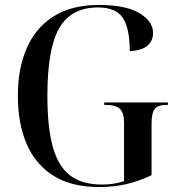

<svg xmlns="http://www.w3.org/2000/svg" viewBox="-20 -744 719 774"><path d="M379 10Q268 10 195.5 -35.5Q123 -81 87.5 -163.5Q52 -246 52 -358Q52 -469 88.5 -551.5Q125 -634 197.5 -679Q270 -724 378 -724Q487 -724 542 -691Q597 -658 597 -611Q597 -579 574 -559.5Q551 -540 503 -538Q503 -632 474.5 -673Q446 -714 375 -714Q267 -714 219 -631Q171 -548 171 -358Q171 -230 193 -151.5Q215 -73 263 -36.5Q311 0 391 0Q441 0 480 -14V-251Q480 -289 463.5 -305Q447 -321 409 -321H400V-331H657V-321H650Q616 -321 603.5 -304.5Q591 -288 591 -247V-38Q542 -14 490.5 -2Q439 10 379 10Z"/></svg>

Font: Noto Serif Display SemiCondensed Medium
Style: Regular
Weight: 500
Width: 4
Designer: Monotype Design Team
Foundry: Monotype Imaging Inc.
Version: Version 2.009